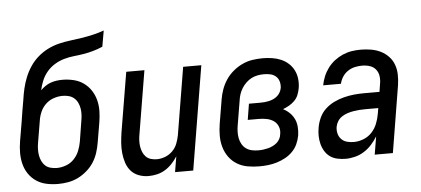

<svg xmlns="http://www.w3.org/2000/svg" viewBox="-50 -842 2100 958"><g transform="rotate(-5 1000.0 -363.5)"><path d="M205 8Q175 8 147 2Q119 -4 96.5 -19Q74 -34 58.5 -56.5Q43 -79 36 -106Q29 -133 29 -162Q29 -191 34 -221L51 -321Q55 -346 59 -372Q63 -398 68 -424Q72 -453 78.5 -481Q85 -509 96 -536.5Q107 -564 124 -589.5Q141 -615 164 -635Q187 -655 214 -668.5Q241 -682 269.5 -689Q298 -696 326.5 -699.5Q355 -703 384 -707.5Q413 -712 441.5 -718.5Q470 -725 498 -735L484 -655Q461 -645 436.5 -638Q412 -631 387.5 -627Q363 -623 338.5 -620.5Q314 -618 289.5 -611Q265 -604 242.5 -590.5Q220 -577 203 -557Q186 -537 176 -513Q166 -489 161 -465Q172 -476 185 -485Q198 -494 212.5 -499Q227 -504 241.5 -506Q256 -508 271 -508Q299 -508 326.5 -501.5Q354 -495 376 -479.5Q398 -464 413 -441.5Q428 -419 435 -392.5Q442 -366 441.5 -337Q441 -308 436 -279L419 -179Q415 -155 407 -130Q399 -105 384.5 -82.5Q370 -60 349 -42Q328 -24 304.5 -12.5Q281 -1 255.5 3.5Q230 8 205 8ZM206 -72Q228 -72 251.5 -80.5Q275 -89 292 -107Q309 -125 318 -147.5Q327 -170 331 -193L347 -293Q350 -309 351 -325Q352 -341 349.5 -356.5Q347 -372 340.5 -386Q334 -400 322.5 -410Q311 -420 296 -424Q281 -428 265 -428Q243 -428 220.5 -420.5Q198 -413 180.5 -396.5Q163 -380 153.5 -358Q144 -336 141 -314L123 -207Q120 -191 119.5 -175Q119 -159 121.5 -143.5Q124 -128 130.5 -114Q137 -100 148 -90Q159 -80 174.5 -76Q190 -72 206 -72Z M658 8Q632 8 608.5 -1Q585 -10 569.5 -28Q554 -46 546.5 -69.5Q539 -93 536.5 -118Q534 -143 536 -169Q538 -195 542 -221L592 -520H683L631 -207Q628 -192 627 -176Q626 -160 628 -145Q630 -130 635.5 -116Q641 -102 651 -91.5Q661 -81 675.5 -76.5Q690 -72 706 -72Q727 -72 748 -80Q769 -88 785 -104Q801 -120 809 -140.5Q817 -161 821 -182L877 -520H968L882 0H791L804 -78Q792 -59 776 -42Q760 -25 741 -13.5Q722 -2 700.5 3Q679 8 658 8Z M1214 8Q1184 8 1155 3Q1126 -2 1102 -16.5Q1078 -31 1061.5 -53.5Q1045 -76 1037 -103.5Q1029 -131 1029 -161Q1029 -191 1034 -221L1054 -341Q1058 -366 1067 -391Q1076 -416 1091 -438.5Q1106 -461 1127.5 -479Q1149 -497 1173.5 -508.5Q1198 -520 1224 -524Q1250 -528 1276 -528Q1299 -528 1322.5 -524.5Q1346 -521 1367 -512Q1388 -503 1404.5 -488Q1421 -473 1431 -453Q1441 -433 1443.5 -409.5Q1446 -386 1442 -363Q1439 -346 1432.5 -330Q1426 -314 1413.5 -301.5Q1401 -289 1386 -280.5Q1371 -272 1355 -266Q1373 -257 1387.5 -243Q1402 -229 1410.5 -211Q1419 -193 1420.5 -171.5Q1422 -150 1419 -129Q1415 -107 1405.5 -86Q1396 -65 1379.5 -48.5Q1363 -32 1342.5 -21Q1322 -10 1300.5 -3.5Q1279 3 1257 5.5Q1235 8 1214 8ZM1215 -72Q1227 -72 1239 -73.5Q1251 -75 1263 -78Q1275 -81 1286.5 -86.5Q1298 -92 1307.5 -100Q1317 -108 1323 -119.5Q1329 -131 1330 -143Q1334 -163 1327 -181Q1320 -199 1305 -209.5Q1290 -220 1270.5 -224Q1251 -228 1231 -228H1175L1188 -308H1245Q1256 -308 1267 -309Q1278 -310 1289 -312.5Q1300 -315 1311 -320Q1322 -325 1331 -333Q1340 -341 1345.5 -351.5Q1351 -362 1353 -373Q1355 -390 1350.5 -405.5Q1346 -421 1334.5 -431Q1323 -441 1307.5 -444.5Q1292 -448 1275 -448Q1259 -448 1243 -445Q1227 -442 1212.5 -434.5Q1198 -427 1185.5 -415Q1173 -403 1164 -388.5Q1155 -374 1150 -358.5Q1145 -343 1143 -327L1123 -207Q1120 -191 1119.5 -174Q1119 -157 1122 -141Q1125 -125 1133 -111Q1141 -97 1153.5 -88Q1166 -79 1182 -75.5Q1198 -72 1215 -72Z M1645 8Q1624 8 1603.5 3.5Q1583 -1 1567.5 -12Q1552 -23 1541.5 -40Q1531 -57 1526 -76.5Q1521 -96 1520.5 -116.5Q1520 -137 1524 -159Q1528 -183 1539 -207.5Q1550 -232 1570 -250.5Q1590 -269 1614 -280.5Q1638 -292 1663.5 -298.5Q1689 -305 1714 -307.5Q1739 -310 1764 -310H1842L1848 -348Q1852 -368 1849.5 -387.5Q1847 -407 1835.5 -421.5Q1824 -436 1805.5 -442Q1787 -448 1767 -448Q1749 -448 1730.5 -444Q1712 -440 1695.5 -429Q1679 -418 1668.5 -401.5Q1658 -385 1654 -367H1565Q1569 -389 1578 -411Q1587 -433 1601.5 -452.5Q1616 -472 1635.5 -487Q1655 -502 1677 -511.5Q1699 -521 1721.5 -524.5Q1744 -528 1767 -528Q1793 -528 1819 -523.5Q1845 -519 1867 -508Q1889 -497 1906 -479Q1923 -461 1931.5 -437.5Q1940 -414 1940.5 -387.5Q1941 -361 1937 -335L1882 0H1791L1806 -90Q1793 -69 1776 -50Q1759 -31 1737.5 -17.5Q1716 -4 1692 2Q1668 8 1645 8ZM1693 -72Q1717 -72 1741.5 -81.5Q1766 -91 1783.5 -110Q1801 -129 1810.5 -153Q1820 -177 1824 -201L1829 -230H1764Q1749 -230 1734.5 -229Q1720 -228 1705 -225.5Q1690 -223 1675.5 -218.5Q1661 -214 1647.5 -205.5Q1634 -197 1625.5 -184Q1617 -171 1614 -156Q1611 -138 1615 -121.5Q1619 -105 1630.5 -93Q1642 -81 1658.5 -76.5Q1675 -72 1693 -72Z"/></g></svg>

Font: Iosevka SS04 Medium
Style: Italic
Weight: 500
Italic angle: -9°
Monospace: yes
Designer: Belleve Invis
Foundry: Belleve Invis
Version: Version 19.0.0; ttfautohint (v1.8.4)